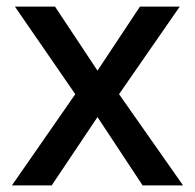

<svg xmlns="http://www.w3.org/2000/svg" viewBox="-20 -559 587 579"><path d="M207 -275 25 -539H146L274 -346L402 -539H522L339 -275L532 0H410L274 -206L136 0H16Z"/></svg>

Font: Noto Sans Lao Medium
Style: Regular
Weight: 500
Designer: Monotype Design Team
Foundry: Monotype Imaging Inc.
Version: Version 2.003; ttfautohint (v1.8.4.7-5d5b)